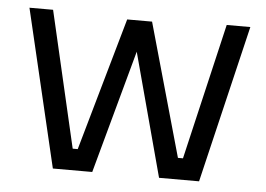

<svg xmlns="http://www.w3.org/2000/svg" viewBox="-42 -554 841 607"><g transform="rotate(5 378.5 -250.0)"><path d="M28 -500 146 0H271L378 -391L483 0H610L729 -500H654L553 -68H537L418 -490H339L219 -68H203L103 -500Z"/></g></svg>

Font: TitilliumText22L
Style: 400 wt
Weight: 400
Designer: Campivisivi
Foundry: Campivisivi
Version: 1.000